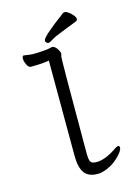

<svg xmlns="http://www.w3.org/2000/svg" viewBox="-132 -954 764 1046"><g transform="rotate(-15 250.0 -431.0)"><path d="M195 -758Q195 -778 330 -878Q333 -880 341 -880Q349 -880 363 -869Q394 -845 394 -826Q394 -820 387 -816Q343 -798 299.5 -781.5Q256 -765 237.5 -753Q219 -741 212 -741Q205 -741 200 -746.5Q195 -752 195 -758ZM287 18Q234 18 211.5 -13.5Q189 -45 189 -110L188 -647Q149 -641 123.5 -641Q98 -641 85 -640Q73 -640 63.5 -659Q54 -678 54 -693Q54 -710 63 -710Q101 -704 112 -704Q183 -704 223 -714Q242 -714 256 -687Q263 -676 263 -668Q263 -660 259.5 -653.5Q256 -647 256 -108Q256 -69 263.5 -57.5Q271 -46 297 -46Q344 -46 406 -87Q423 -100 432 -100Q440 -100 440 -89Q440 -79 427.5 -62Q415 -45 393 -26.5Q371 -8 341 5Q311 18 287 18Z"/></g></svg>

Font: Moon Stars Kai HW
Style: Regular
Weight: 400
Designer: GuiWonder
Version: Version 1.101